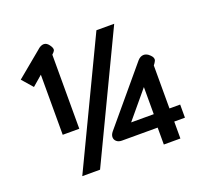

<svg xmlns="http://www.w3.org/2000/svg" viewBox="-128 -886 1108 1045"><g transform="rotate(-20 426.5 -363.5)"><path d="M154 -586 96 -536 42 -598 187 -718Q207 -737 225 -737Q242 -737 255 -719Q267 -703 267 -692Q267 -684 259 -676L250 -667V-238H154ZM521 -710H624L280 10H177ZM653 -98H446Q427 -98 415.5 -108Q404 -118 404 -133Q404 -147 416 -162L681 -478Q697 -496 716 -496Q729 -496 742 -487Q765 -469 765 -454Q765 -445 757 -434L749 -423V-174H811V-98H749V0H653ZM658 -174V-331L527 -174Z"/></g></svg>

Font: Niramit Medium
Style: Regular
Weight: 500
Designer: Katatrad Aksorn Co.,Ltd.
Foundry: Cadson Demak Co.,Ltd.
Version: Version 1.000; ttfautohint (v1.6)